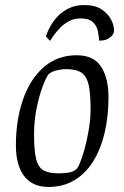

<svg xmlns="http://www.w3.org/2000/svg" viewBox="-20 -732 493 761"><path d="M314 -712Q357 -712 382.5 -695Q408 -678 420 -655Q432 -632 432 -613Q432 -608 430.5 -602.5Q429 -597 425 -592Q418 -584 409.5 -579Q401 -574 392 -572.5Q383 -571 373 -571Q372 -588 368 -608.5Q364 -629 348.5 -644Q333 -659 299 -659Q273 -659 251.5 -647Q230 -635 214.5 -618Q199 -601 189.5 -587Q180 -573 178 -570L162 -588Q163 -592 168.5 -605.5Q174 -619 185 -637Q196 -655 213.5 -672Q231 -689 256 -700.5Q281 -712 314 -712ZM173 9Q108 9 75.5 -34.5Q43 -78 43 -156Q43 -256 71 -337Q99 -418 153 -465.5Q207 -513 284 -513Q351 -513 380.5 -468Q410 -423 410 -347Q410 -270 394.5 -205Q379 -140 349 -92Q319 -44 274.5 -17.5Q230 9 173 9ZM212 -45Q229 -45 249 -47.5Q269 -50 281 -60Q287 -63 296.5 -85.5Q306 -108 315.5 -142.5Q325 -177 332 -218.5Q339 -260 339 -302Q339 -361 331.5 -395Q324 -429 303.5 -443.5Q283 -458 242 -458Q224 -458 204 -453Q184 -448 173 -438Q165 -430 151 -394.5Q137 -359 126 -307.5Q115 -256 115 -200Q115 -136 123 -102.5Q131 -69 152.5 -57Q174 -45 212 -45Z"/></svg>

Font: Faustina Light Light
Style: Italic
Weight: 300
Italic angle: -8°
Version: Version 1.200